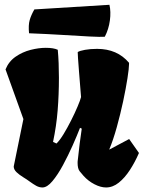

<svg xmlns="http://www.w3.org/2000/svg" viewBox="-20 -784 608 813"><path d="M159.7 9.8Q146 9.8 133.3 2.7Q120.6 -4.4 106 -15.1Q94.2 -23.9 78.1 -33.7Q62 -43.5 50 -54.9Q38.1 -66.4 38.1 -79.1L79.1 -279.8L3.4 -490.2Q17.1 -523.9 46.1 -543.9Q75.2 -564 109.6 -572.8Q144 -581.5 173.8 -581.5Q207 -581.5 224.6 -573.2Q227.1 -546.4 228.3 -516.4Q229.5 -486.3 229.5 -454.6Q229.5 -382.8 224.1 -316.4Q218.8 -250 204.6 -183.1L219.2 -176.3Q232.9 -189.5 249.3 -216.3Q265.6 -243.2 281.2 -274.2Q296.9 -305.2 308.3 -332.3Q319.8 -359.4 323.2 -373Q317.4 -442.9 314.5 -481.4Q311.5 -520 310.3 -537.8Q309.1 -555.7 309.1 -563.5Q316.9 -568.8 339.8 -573Q362.8 -577.1 391.1 -577.1Q476.6 -577.1 526.4 -518.1V-512.7Q526.4 -495.6 519.8 -452.9Q513.2 -410.2 501.5 -355.2Q489.7 -300.3 474.6 -245.8Q459.5 -191.4 442.4 -150.4L526.9 -195.3L568.4 -136.2Q551.8 -97.7 530 -64.2Q508.3 -30.8 482.9 -10.5Q457.5 9.8 429.2 9.8Q406.2 9.8 380.1 -3.7Q354 -17.1 334 -39.1Q326.2 -47.9 317.4 -58.8Q308.6 -69.8 308.6 -94.2Q308.6 -97.7 308.8 -101.1Q309.1 -104.5 309.6 -107.9Q313.5 -145 317.4 -175.8Q321.3 -206.5 326.2 -239.3L318.8 -242.7Q306.6 -210.9 287.6 -168.2Q268.6 -125.5 246.6 -84.7Q224.6 -43.9 202.1 -17.1Q179.7 9.8 159.7 9.8ZM103 -643.1Q99.6 -677.7 105.7 -699Q111.8 -720.2 125.5 -744.1L443.4 -763.7Q450.2 -734.4 445.3 -697.5Q440.4 -660.6 423.8 -628.4Q406.7 -627 359.9 -629.4Q313 -631.8 246.3 -636Q179.7 -640.1 103 -643.1Z"/></svg>

Font: Fruktur
Style: Regular
Weight: 400
Designer: Viktoriya Grabowska, Eben Sorkin
Foundry: Viktoriya Grabowska
Version: Version 1.008; ttfautohint (v1.8.4.7-5d5b)